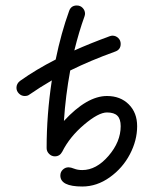

<svg xmlns="http://www.w3.org/2000/svg" viewBox="-20 -680 560 700"><path d="M260 -660Q273 -660 281.5 -651Q290 -642 290 -630Q290 -626 288 -620Q268 -565 251 -496Q309 -522 380 -548Q386 -550 390 -550Q402 -550 411 -541.5Q420 -533 420 -520Q420 -499 400 -492Q311 -460 236 -423Q219 -331 213 -239Q297 -330 370 -330Q419 -330 449.5 -299.5Q480 -269 480 -220Q480 -168 453.5 -117.5Q427 -67 380 -33.5Q333 0 280 0Q200 0 200 -40Q200 -53 209 -61.5Q218 -70 230 -70Q238 -70 250.5 -65Q263 -60 280 -60Q331 -60 375.5 -111.5Q420 -163 420 -220Q420 -246 408 -258Q396 -270 370 -270Q339 -270 286.5 -225.5Q234 -181 207 -127Q198 -110 180 -110Q168 -110 159 -119Q150 -128 150 -140Q150 -263 169 -387Q126 -362 87 -335Q81 -330 70 -330Q58 -330 49 -339Q40 -348 40 -360Q40 -375 53 -385Q112 -427 183 -463Q203 -560 232 -640Q239 -660 260 -660Z"/></svg>

Font: Pecita
Style: Book
Weight: 400
Width: 7
Version: Version 4.3